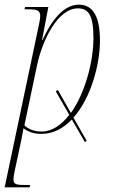

<svg xmlns="http://www.w3.org/2000/svg" viewBox="-27 -566 499 826"><path d="M338 45 346 40 289 -60C364 -144 403 -288 403 -391C403 -490 376 -546 312 -546C246 -546 193 -476 156 -394H154L181 -536H81L78 -526H92C130 -526 146 -523 146 -497C146 -484 141 -461 134 -429L-7 240H100L103 230H87C46 230 31 228 31 207C31 200 32 190 35 175L65 35C68 19 70 8 74 -14C93 0 117 10 150 10C202 10 246 -14 282 -52ZM151 0C114 0 88 -16 78 -27L133 -288C155 -390 220 -530 308 -530C354 -530 375 -500 375 -402C375 -301 339 -165 278 -80L222 -179L213 -173L271 -72C237 -28 197 0 151 0Z"/></svg>

Font: Noto Serif Display Condensed Thin
Style: Italic
Weight: 100
Width: 3
Italic angle: -12°
Designer: Monotype Design Team
Foundry: Monotype Imaging Inc.
Version: Version 2.009